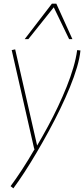

<svg xmlns="http://www.w3.org/2000/svg" viewBox="-20 -810 460 1050"><path d="M402 -536 420 -534Q416 -493 401 -442Q386 -391 362.5 -333.5Q339 -276 309.5 -215Q280 -154 247 -93.5Q214 -33 180.5 24Q147 81 114.5 131Q82 181 53 220L38 208Q67 169 101 117Q135 65 170 4H167L44 -536L63 -540L183 -14Q213 -65 242 -118.5Q271 -172 297 -227Q323 -282 344.5 -335.5Q366 -389 381 -440Q396 -491 402 -536ZM115 -596 264 -790H288L376 -596H358L274 -770L135 -596Z"/></svg>

Font: Georama ExtraCondensed Thin Thin
Style: Italic
Weight: 250
Italic angle: -9°
Version: Version 1.001